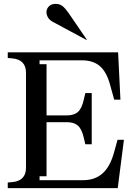

<svg xmlns="http://www.w3.org/2000/svg" viewBox="-20 -970 700 990"><path d="M220 -61H184V-41H409Q470 -41 509 -76Q548 -111 568 -184L586 -249H619L587 0H20V-29L43 -31Q78 -34 96 -52.5Q114 -71 114 -105V-595Q114 -629 96 -647.5Q78 -666 43 -669L20 -671V-700H589L601 -456H569L547 -535Q529 -600 494.5 -629.5Q460 -659 402 -659H184V-639H220V-375H325Q362 -375 382 -393Q402 -411 412 -456L420 -490H453V-226H420L412 -260Q402 -304 382 -322Q362 -340 325 -340H220ZM428 -765H424L251 -858Q233 -868 225.5 -883.5Q218 -899 220 -913.5Q222 -928 234 -939Q246 -950 267 -950Q288 -950 302.5 -938.5Q317 -927 335 -901Z"/></svg>

Font: Redaction
Style: Regular
Weight: 400
Designer: Jeremy Mickel / Forest Young
Foundry: MCKL
Version: Version 2.001; Redaction